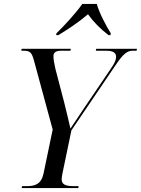

<svg xmlns="http://www.w3.org/2000/svg" viewBox="-20 -964 722 984"><path d="M269 -793 268 -784H279C331 -815 388 -854 431 -891C457 -854 494 -816 536 -784H546L548 -793C524 -831 488 -899 476 -944H402C370 -898 310 -833 269 -793ZM91 0H381L383 -10H359C321 -10 296 -16 296 -45C296 -53 298 -64 300 -75L346 -296L573 -631C610 -686 631 -704 660 -704H680L682 -714H473L471 -704H523C560 -704 575 -694 575 -672C575 -657 567 -639 548 -612L409 -407C384 -370 362 -337 341 -305C331 -350 319 -398 309 -439L264 -611C257 -642 254 -659 254 -677C254 -695 267 -704 293 -704H341L343 -714H91L89 -704H101C136 -704 143 -693 154 -654L250 -300L203 -74C191 -19 158 -10 117 -10H93Z"/></svg>

Font: Noto Serif Display SemiCondensed
Style: Italic
Weight: 400
Width: 4
Italic angle: -12°
Designer: Monotype Design Team
Foundry: Monotype Imaging Inc.
Version: Version 2.009